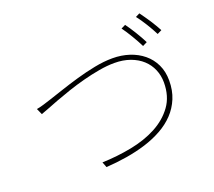

<svg xmlns="http://www.w3.org/2000/svg" viewBox="-130 -973 1259 1130"><g transform="rotate(-20 500.0 -408.0)"><path d="M743 -765Q763 -738 787 -699Q811 -660 828 -626L800 -612Q793 -627 782.5 -645.5Q772 -664 761 -683Q750 -702 738 -720Q726 -738 716 -752ZM845 -800Q855 -786 867.5 -768.5Q880 -751 892 -732.5Q904 -714 914.5 -696Q925 -678 933 -663L905 -649Q888 -683 864.5 -721Q841 -759 819 -787ZM86 -477Q113 -482 133 -488.5Q153 -495 182 -504Q216 -515 266.5 -532Q317 -549 374 -565.5Q431 -582 491 -594Q551 -606 605 -606Q661 -606 710 -590Q759 -574 796 -543.5Q833 -513 854 -469Q875 -425 875 -369Q875 -307 854.5 -257.5Q834 -208 798 -170Q762 -132 712.5 -104.5Q663 -77 605.5 -59Q548 -41 483.5 -30.5Q419 -20 354 -16L341 -50Q435 -53 525 -70.5Q615 -88 685.5 -125.5Q756 -163 799 -222.5Q842 -282 842 -369Q842 -412 826 -450Q810 -488 779.5 -516Q749 -544 705 -560Q661 -576 606 -576Q561 -576 510 -567Q459 -558 407.5 -544.5Q356 -531 307 -514.5Q258 -498 217 -482.5Q176 -467 146 -455Q116 -443 103 -439Z"/></g></svg>

Font: SpoqaHanSans
Style: Thin
Weight: 250
Designer: [Spoqa Han Sans] Dong-huui Kim \uAE40 \uB3D9 \uD718   [Noto Sans] Ryoko NISHIZUKA \u897F \u585A \u6DBC \u5B50  (kana & i
Foundry: Spoqa (http://bi.spoqa.com)
Version: Version 1.004;PS 1.004;hotconv 1.0.82;makeotf.lib2.5.63406